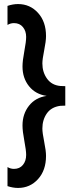

<svg xmlns="http://www.w3.org/2000/svg" viewBox="-20 -733 388 947"><path d="M207 36Q207 107 167.5 150.5Q128 194 69 194Q44 194 17 185V91Q32 100 49 100Q77 100 93 80.5Q109 61 109 31Q109 9 100 -38.5Q91 -86 91 -114Q91 -171 123 -211.5Q155 -252 210 -260Q155 -268 123 -308Q91 -348 91 -405Q91 -433 100 -480.5Q109 -528 109 -551Q109 -580 93 -599.5Q77 -619 49 -619Q32 -619 17 -610V-704Q44 -713 69 -713Q128 -713 167.5 -669.5Q207 -626 207 -555Q207 -530 198 -485.5Q189 -441 189 -420Q189 -377 212 -345Q235 -313 277 -309Q287 -308 302 -308V-212Q285 -212 277 -211Q233 -205 211 -173.5Q189 -142 189 -99Q189 -78 198 -33.5Q207 11 207 36Z"/></svg>

Font: Hind Vadodara Medium
Style: Regular
Weight: 500
Designer: Hitesh Malaviya
Foundry: Indian Type Foundry
Version: Version 1.001;PS 1.0;hotconv 1.0.86;makeotf.lib2.5.63406; tt